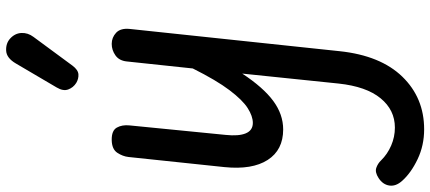

<svg xmlns="http://www.w3.org/2000/svg" viewBox="-405 -517 1383 617"><g transform="rotate(-90 286.5 -208.5)"><path d="M179 10Q113 10 81 -39.8Q49 -89.5 58 -178.5L90.5 -487Q92.5 -505.5 104 -523Q115.5 -540.5 145 -541Q175.5 -541.5 185 -524.5Q194.5 -507.5 192 -483.5L161.5 -175Q157 -133 166.5 -110.2Q176 -87.5 200 -87.5Q221.5 -87.5 247.5 -104Q273.5 -120.5 305.2 -162.5Q337 -204.5 375 -280.5L397.5 -492.5Q400 -517 417 -529Q434 -541 454 -541Q474.5 -541 489.8 -526.8Q505 -512.5 502 -483L430.5 191.5Q416.5 323 348.5 393Q280.5 463 179.5 463Q127.5 463 83.5 442Q39.5 421 14 392.5Q-4.5 372 -1.2 351Q2 330 23 316.5Q41.5 304.5 55.5 309.2Q69.5 314 79.5 324.5Q99.5 345 127.2 357Q155 369 185 369Q241.5 369 279.2 323Q317 277 326.5 188L358.5 -121.5Q314 -54 270.8 -22Q227.5 10 179 10ZM328.5 -655Q313.5 -664.5 307.5 -680.8Q301.5 -697 314 -718L391 -849Q408.5 -879 432 -880.2Q455.5 -881.5 471 -867.5Q488 -852 489 -831.2Q490 -810.5 476.5 -792.5L384 -667Q370.5 -649 356.2 -648Q342 -647 328.5 -655Z"/></g></svg>

Font: Edu SA Hand Medium
Style: Regular
Weight: 500
Designer: Tina and Corey Anderson, Eben Sorkin, Mirko Velimirovic
Foundry: Google for Education
Version: Version 2.000